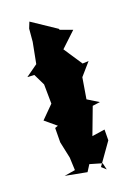

<svg xmlns="http://www.w3.org/2000/svg" viewBox="-92 -608 454 658"><g transform="rotate(-15 135.0 -279.0)"><path d="M204 0 187 -13 235 -95 232 -134 186 -123 214 -223 241 -229 199 -250 205 -327 240 -375 218 -372 167 -436 217 -492 172 -504 170 -508 79 -558 72 -535V-488L64 -411L23 -376L48 -377L72 -337L79 -267L38 -218L81 -188L70 -183L74 -131L92 -72L98 -26L59 -16L138 -8L151 -33L196 -24Z"/></g></svg>

Font: Asimov Aggro
Style: Condensed
Weight: 500
Designer: Google
Version: Version 2.000980; 2014